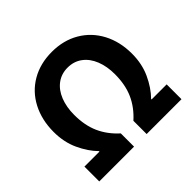

<svg xmlns="http://www.w3.org/2000/svg" viewBox="-178 -957 1158 1158"><g transform="rotate(-45 401.5 -377.5)"><path d="M179.2 -126.4V-130.4Q132.6 -177.4 100 -247.9Q67.4 -318.4 67.4 -405.4Q67.4 -507.4 108.9 -587.2Q150.4 -667 226.3 -711Q302.2 -755 401.2 -755Q500.2 -755 576 -710.6Q651.8 -666.2 693.8 -586.8Q735.8 -507.4 735.8 -405.4Q735.8 -318.4 703.1 -247.9Q670.4 -177.4 623.8 -130.4V-126.4H752.4V0H455.2V-113Q515.4 -166.8 545.4 -233.8Q575.4 -300.8 575.4 -390.6Q575.4 -457.2 554.6 -509.5Q533.8 -561.8 494.3 -591.2Q454.8 -620.6 401.2 -620.6Q348.2 -620.6 308.8 -591.3Q269.4 -562 248.6 -509.6Q227.8 -457.2 227.8 -390.6Q227.8 -300.8 257.8 -233.9Q287.8 -167 347.8 -113V0H51V-126.4Z"/></g></svg>

Font: 寒蝉端黑体 Light
Style: Regular
Weight: 300
Designer: ChillDuanSans {Warren2060}; 
Source Han Sans {Ryoko NISHIZUKA 西塚涼子 (kana, bopomofo & ideographs); Paul D. Hunt (Latin, G
Foundry: ChillType&Adobe
Version: Version 1.300;Glyphs 3.3 (3306)